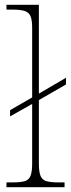

<svg xmlns="http://www.w3.org/2000/svg" viewBox="-20 -780 296 800"><path d="M7 0V-20H32Q65 -20 82.5 -25Q100 -30 107 -47Q114 -64 114 -98V-347L22 -295V-321L114 -374V-664Q114 -697 107 -713Q100 -729 82 -734.5Q64 -740 32 -740H7V-760H142V-390L255 -456V-428L142 -363V-98Q142 -64 149 -47Q156 -30 174 -25Q192 -20 224 -20H249V0Z"/></svg>

Font: Noto Serif Tibetan Thin
Style: Regular
Weight: 250
Version: Version 2.103